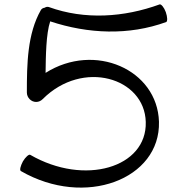

<svg xmlns="http://www.w3.org/2000/svg" viewBox="-20 -820 827 872"><path d="M166 -775C104 -667 102 -529 102 -400C102 -377 121 -357 144 -357C156 -357 166 -362 174 -370C356 -552 637 -467 642 -266C648 -59 364 26 117 -117C111 -120 96 -107 84 -87C73 -66 68 -47 75 -43C366 125 709 -6 702 -267C695 -504 410 -630 187 -489C188 -565 189 -666 208 -723C380 -666 565 -658 735 -720C741 -723 741 -742 733 -765C725 -787 712 -802 705 -800C543 -741 365 -729 202 -788C196 -790 189 -789 183 -785C176 -784 170 -781 166 -775Z"/></svg>

Font: Nupuram Expanded Light
Style: Regular
Weight: 300
Width: 7
Designer: Santhosh Thottingal (santhosh.thottingal@gmail.com)
Foundry: SMC
Version: Version 1.000